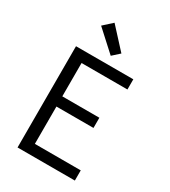

<svg xmlns="http://www.w3.org/2000/svg" viewBox="-233 -1095 1066 1207"><g transform="rotate(30 300.0 -492.0)"><path d="M96 0V-735H512V-661H179V-419H448V-345H179V-74H512V0ZM315 -792 168 -926 232 -984 366 -838Z"/></g></svg>

Font: Iosevka Custom Extended
Style: Regular
Weight: 400
Width: 7
Monospace: yes
Designer: Belleve Invis
Foundry: Belleve Invis
Version: Version 11.2.4; ttfautohint (v1.8.4)